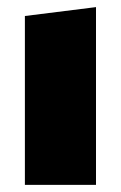

<svg xmlns="http://www.w3.org/2000/svg" viewBox="-20 -520 340 540"><path d="M50 -475 250 -500V0H50Z"/></svg>

Font: Changa ExtraLight ExtraBold
Style: Regular
Weight: 800
Version: Version 3.002; ttfautohint (v1.8.2)